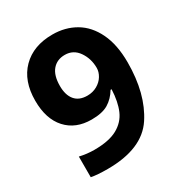

<svg xmlns="http://www.w3.org/2000/svg" viewBox="-172 -843 916 975"><g transform="rotate(-30 286.0 -356.0)"><path d="M178 10Q117 10 82 3V-118Q125 -108 168 -108Q254 -108 303 -135Q352 -162 373 -210.5Q394 -259 397 -331H391Q367 -291 331.5 -269.5Q296 -248 233 -248Q140 -248 86 -307.5Q32 -367 32 -474Q32 -590 97.5 -656Q163 -722 275 -722Q350 -722 409 -687.5Q468 -653 502 -582.5Q536 -512 536 -409Q536 -225 458.5 -107.5Q381 10 178 10ZM178 -476Q178 -423 202.5 -393.5Q227 -364 275 -364Q307 -364 332.5 -378.5Q358 -393 372 -416Q386 -439 386 -463Q386 -517 357 -559Q328 -601 278 -601Q232 -601 205 -569.5Q178 -538 178 -476Z"/></g></svg>

Font: Noto Sans Arabic
Style: Bold
Weight: 700
Designer: Nadine Chahine
Foundry: Monotype Imaging Inc.
Version: Version 1.001